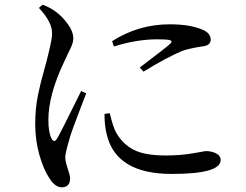

<svg xmlns="http://www.w3.org/2000/svg" viewBox="-20 -761 1040 812"><path d="M323.2 -376 344.7 -366.2Q337.9 -348.6 320.3 -303.2Q302.7 -257.8 289.6 -221.7Q276.4 -185.5 272.5 -168.9Q255.9 -112.3 255.9 -95.7Q255.9 -79.1 266.1 -48.8Q276.4 -18.6 276.4 -6.8Q276.4 31.2 241.2 31.2Q212.9 31.2 188.5 -7.8Q164.1 -43.9 146.5 -106Q128.9 -168 128.9 -237.3Q128.9 -268.6 131.8 -299.8Q134.8 -331.1 141.1 -361.3Q147.5 -391.6 152.3 -411.1Q157.2 -430.7 165.5 -460.4Q173.8 -490.2 175.8 -498Q178.7 -508.8 184.1 -531.2Q189.5 -553.7 191.9 -564.5Q194.3 -575.2 197.3 -591.3Q200.2 -607.4 200.2 -620.1Q201.2 -667 144.5 -727.5L160.2 -741.2Q192.4 -729.5 217.8 -710Q242.2 -692.4 266.1 -660.2Q290 -627.9 290 -597.7Q290 -588.9 287.1 -579.1Q284.2 -569.3 280.3 -561Q276.4 -552.7 267.1 -533.7Q257.8 -514.6 251 -499Q184.6 -359.4 184.6 -253.9Q184.6 -200.2 198.2 -174.8Q209 -155.3 220.7 -173.8Q233.4 -193.4 323.2 -376ZM421.9 -279.3 444.3 -282.2Q458 -223.6 471.7 -199.2Q500 -150.4 546.4 -127Q592.8 -103.5 681.6 -103.5Q745.1 -103.5 796.9 -112.8Q848.6 -122.1 849.6 -122.1Q875 -122.1 894 -112.3Q913.1 -102.5 913.1 -84Q913.1 -25.4 706.1 -25.4Q471.7 -25.4 431.6 -191.4Q421.9 -229.5 421.9 -279.3ZM461.9 -564.5 454.1 -586.9Q565.4 -658.2 698.2 -658.2Q785.2 -658.2 837.9 -634.8Q871.1 -620.1 871.1 -593.8Q871.1 -569.3 839.8 -565.4Q781.2 -556.6 751 -545.9Q683.6 -517.6 586.9 -458L571.3 -475.6Q683.6 -560.5 700.2 -576.2Q711.9 -587.9 696.3 -591.8Q682.6 -594.7 644.5 -594.7Q558.6 -594.7 461.9 -564.5Z"/></svg>

Font: GenYoMin TW TTF Medium
Style: Regular
Weight: 500
Version: Version 1.300